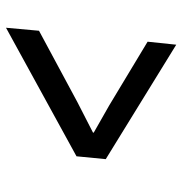

<svg xmlns="http://www.w3.org/2000/svg" viewBox="-4 -673 608 640"><g transform="rotate(-90 300.0 -353.0)"><path d="M471 -69.5 89.5 -304.5 99 -402 527.5 -637 517.5 -527 279.5 -399 178 -347V-344.5L268.5 -293L481 -165Z"/></g></svg>

Font: Spline Sans Mono
Style: Italic
Weight: 400
Italic angle: -4°
Monospace: yes
Designer: Eben Sorkin, Mirko Velimirovic
Foundry: Sorkin Type
Version: Version 1.004